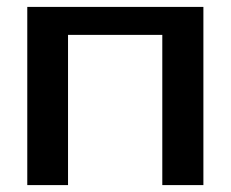

<svg xmlns="http://www.w3.org/2000/svg" viewBox="-20 -539 668 556"><path d="M59 -519H569V-3H450V-438H177V-3H59Z"/></svg>

Font: Kanit Cyrillic
Style: Regular
Weight: 400
Designer: Katatrad Team, Sasha Pavljenko
Foundry: CadsonDemak, Pavljenko + Design
Version: Version 1.002;Fontself Maker 3.5.7